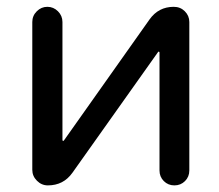

<svg xmlns="http://www.w3.org/2000/svg" viewBox="-20 -567 646 566"><path d="M450.2 -412.1Q450.2 -414.1 448.7 -414.6Q447.3 -415 446.3 -414.1L193.4 -57.6Q167 -20.5 121.1 -20.5Q102.5 -20.5 88.9 -34.2Q75.2 -47.9 75.2 -66.4V-502Q75.2 -520.5 88.4 -533.7Q101.6 -546.9 119.6 -546.9Q137.7 -546.9 150.9 -533.7Q164.1 -520.5 164.1 -502V-154.3Q164.1 -152.3 165.5 -151.9Q167 -151.4 168 -152.3L420.9 -509.8Q447.3 -546.9 492.2 -546.9Q511.7 -546.9 524.9 -533.7Q538.1 -520.5 538.1 -502V-64.5Q538.1 -45.9 525.4 -33.2Q512.7 -20.5 494.1 -20.5Q475.6 -20.5 462.9 -33.2Q450.2 -45.9 450.2 -64.5Z"/></svg>

Font: Gen Jyuu Gothic P Regular
Style: Regular
Weight: 400
Designer: [Source Han Sans]
Ryoko NISHIZUKA  (kana & ideographs); Paul D. Hunt (Latin, Greek & Cyrillic); Wenlong ZHANG  (bopomofo
Version: Version 1.002.20150607